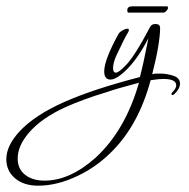

<svg xmlns="http://www.w3.org/2000/svg" viewBox="-329 -254 599 608"><path d="M-208 334Q-254 334 -281.5 310.5Q-309 287 -309 250Q-309 207 -266 161Q-218 110 -125.5 69Q-33 28 114 -10Q125 -51 141 -133Q98 -49 48 -13Q32 -2 21 -2Q1 -2 1 -28Q1 -64 46 -146Q49 -152 58.5 -157.5Q68 -163 74 -163Q80 -163 79 -159L78 -154Q71 -143 61 -123Q51 -103 38 -75Q29 -53 29 -38Q29 -24 38 -24Q47 -24 68 -46Q96 -73 146 -168Q150 -178 164 -178Q178 -178 178 -165Q178 -143 172 -106.5Q166 -70 153 -19Q160 -21 166 -21Q172 -21 178 -21Q200 -21 220.5 -14Q241 -7 241 11Q241 27 223 44Q220 47 218 47Q214 47 214 44Q214 41 216 39Q229 26 229 16Q229 -4 188 -4Q181 -4 171 -3Q161 -2 148 0Q110 141 26 225Q-21 273 -81 302Q-147 334 -208 334ZM-188 318Q-108 318 -27 246Q68 159 111 8Q77 17 51 24.5Q25 32 8 38Q-29 49 -61.5 61Q-94 73 -121 85Q-198 120 -238 167Q-273 208 -273 248Q-273 281 -249.5 299.5Q-226 318 -188 318ZM76 -214Q74 -218 74 -221Q74 -234 90 -234H201Q203 -232 203 -229Q203 -225 198 -219.5Q193 -214 188 -214Z"/></svg>

Font: Passions Conflict
Style: Regular
Weight: 400
Designer: Robert E. Leuschke
Foundry: Robert E. Leuschke
Version: Version 1.010; ttfautohint (v1.8.3)